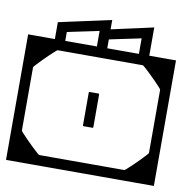

<svg xmlns="http://www.w3.org/2000/svg" viewBox="-90 -661 711 729"><g transform="rotate(10 265.0 -296.5)"><path d="M550 -128H510Q510 -155.5 510 -172Q510 -188.5 510 -203.8Q510 -219 510 -243Q510 -243 510 -243Q510 -243 510 -243Q510 -243 510 -243Q510 -243 510 -243Q510 -268 510 -281Q510 -294 510 -302.8Q510 -311.5 510 -323.2Q510 -335 510 -358H550ZM550 -279Q550 -279 550 -258.8Q550 -238.5 550 -206.8Q550 -175 550 -139.5Q550 -104 550 -72.2Q550 -40.5 550 -20.2Q550 0 550 0Q550 0 550 0Q550 0 550 0Q550 0 550 0Q550 0 550 0Q550 0 529.8 0Q509.5 0 477.5 0Q445.5 0 409.2 0Q373 0 339.8 0Q306.5 0 284 0Q261.5 0 258 0Q258 0 258 0Q258 0 258 0Q258 0 258 0Q258 0 258 0Q258 0 258 0Q258 -10 258 -20.2Q258 -30.5 258 -40Q258 -40 275.2 -40Q292.5 -40 318 -40Q343.5 -40 369 -40Q394.5 -40 411.8 -40Q429 -40 429 -40Q429 -40 429 -40Q429 -40 429 -40Q429 -40 429 -40Q430.5 -40 439 -47.5Q447.5 -55 459.5 -66.5Q471.5 -78 483 -89.8Q494.5 -101.5 502.2 -110Q510 -118.5 510 -120V-279ZM550 -205H510V-364Q510 -365.5 502.2 -374Q494.5 -382.5 483 -394.2Q471.5 -406 459.5 -417.5Q447.5 -429 439 -436.5Q430.5 -444 429 -444Q429 -444 429 -444Q429 -444 429 -444Q429 -444 429 -444Q429 -444 411.8 -444Q394.5 -444 369 -444Q343.5 -444 318 -444Q292.5 -444 275.2 -444Q258 -444 258 -444Q258 -454 258 -464.2Q258 -474.5 258 -484Q258 -484 258 -484Q258 -484 258 -484Q258 -484 258 -484Q258 -484 258 -484Q258 -484 258 -484Q261.5 -484 284 -484Q306.5 -484 339.8 -484Q373 -484 409.2 -484Q445.5 -484 477.5 -484Q509.5 -484 529.8 -484Q550 -484 550 -484Q550 -484 550 -484Q550 -484 550 -484Q550 -484 550 -484Q550 -484 550 -484Q550 -484 550 -463.8Q550 -443.5 550 -411.8Q550 -380 550 -344.5Q550 -309 550 -277.2Q550 -245.5 550 -225.2Q550 -205 550 -205ZM245 -181Q245 -181 245 -199.8Q245 -218.5 245 -243Q245 -267.5 245 -286.2Q245 -305 245 -305Q245 -305 245 -305Q245 -305 245 -305Q245 -308 245.5 -308.5Q246 -309 249 -309Q254.5 -309 259.8 -309Q265 -309 270.2 -309Q275.5 -309 281 -309Q284 -309 284.5 -308.5Q285 -308 285 -305Q285 -305 285 -305Q285 -305 285 -305Q285 -305 285 -286.2Q285 -267.5 285 -243Q285 -218.5 285 -199.8Q285 -181 285 -181Q285 -181 285 -181Q285 -181 285 -181Q285 -181 285 -181Q285 -181 285 -181Q285 -181 285 -181Q285 -181 285 -181Q285 -181 285 -181Q285 -178 284.5 -177.5Q284 -177 281 -177Q273 -177 265.2 -177Q257.5 -177 249 -177Q246 -177 245.5 -177.5Q245 -178 245 -181Q245 -181 245 -181Q245 -181 245 -181Q245 -181 245 -181Q245 -181 245 -181Q245 -181 245 -181Q245 -181 245 -181Q245 -181 245 -181ZM-20 -128V-358H20Q20 -335 20 -323.2Q20 -311.5 20 -302.8Q20 -294 20 -281Q20 -268 20 -243Q20 -243 20 -243Q20 -243 20 -243Q20 -243 20 -243Q20 -243 20 -243Q20 -219 20 -203.8Q20 -188.5 20 -172Q20 -155.5 20 -128ZM-20 -279H20V-120Q20 -118.5 27.8 -110Q35.5 -101.5 47 -89.8Q58.5 -78 70.5 -66.5Q82.5 -55 91 -47.5Q99.5 -40 101 -40Q101 -40 101 -40Q101 -40 101 -40Q101 -40 101 -40Q101 -40 118.2 -40Q135.5 -40 161 -40Q186.5 -40 212 -40Q237.5 -40 254.8 -40Q272 -40 272 -40Q272 -30.5 272 -20.2Q272 -10 272 0Q272 0 272 0Q272 0 272 0Q272 0 272 0Q272 0 272 0Q272 0 272 0Q268.5 0 246 0Q223.5 0 190.2 0Q157 0 120.8 0Q84.5 0 52.5 0Q20.5 0 0.2 0Q-20 0 -20 0Q-20 0 -20 0Q-20 0 -20 0Q-20 0 -20 0Q-20 0 -20 0Q-20 0 -20 -20.2Q-20 -40.5 -20 -72.2Q-20 -104 -20 -139.5Q-20 -175 -20 -206.8Q-20 -238.5 -20 -258.8Q-20 -279 -20 -279ZM-20 -205Q-20 -205 -20 -225.2Q-20 -245.5 -20 -277.2Q-20 -309 -20 -344.5Q-20 -380 -20 -411.8Q-20 -443.5 -20 -463.8Q-20 -484 -20 -484Q-20 -484 -20 -484Q-20 -484 -20 -484Q-20 -484 -20 -484Q-20 -484 -20 -484Q-20 -484 0.2 -484Q20.5 -484 52.5 -484Q84.5 -484 120.8 -484Q157 -484 190.2 -484Q223.5 -484 246 -484Q268.5 -484 272 -484Q272 -484 272 -484Q272 -484 272 -484Q272 -484 272 -484Q272 -484 272 -484Q272 -484 272 -484Q272 -474.5 272 -464.2Q272 -454 272 -444Q272 -444 254.8 -444Q237.5 -444 212 -444Q186.5 -444 161 -444Q135.5 -444 118.2 -444Q101 -444 101 -444Q101 -444 101 -444Q101 -444 101 -444Q101 -444 101 -444Q99.5 -444 91 -436.5Q82.5 -429 70.5 -417.5Q58.5 -406 47 -394.2Q35.5 -382.5 27.8 -374Q20 -365.5 20 -364V-205ZM83 -464Q83 -464 83 -476.8Q83 -489.5 83 -506.5Q83 -523.5 83 -536.2Q83 -549 83 -549Q83 -549 83 -549Q83 -549 83 -549Q83 -549 103.5 -553.5Q124 -558 154 -564.5Q184 -571 214 -577.5Q244 -584 264.5 -588.5Q285 -593 285 -593Q285 -593 285 -593Q285 -593 285 -593Q285 -593 285 -586.2Q285 -579.5 285 -570.5Q285 -561.5 285 -554.8Q285 -548 285 -548L263 -464H245Q245 -464 245 -476Q245 -488 245 -504Q245 -520 245 -532Q245 -544 245 -544Q245 -544 245 -544Q245 -544 245 -544Q245 -544 232.8 -541.2Q220.5 -538.5 202.2 -534.8Q184 -531 165.8 -527.2Q147.5 -523.5 135.2 -520.8Q123 -518 123 -518Q123 -518 123 -518Q123 -518 123 -518Q123 -518 123 -504.5Q123 -491 123 -477.5Q123 -464 123 -464ZM263 -464Q263 -464 263 -477.2Q263 -490.5 263 -508Q263 -525.5 263 -538.8Q263 -552 263 -552Q263 -552 263 -552Q263 -552 263 -552Q263 -552 281.5 -556.2Q300 -560.5 327.5 -566.5Q355 -572.5 382.5 -578.5Q410 -584.5 428.5 -588.8Q447 -593 447 -593Q447 -593 447 -593Q447 -593 447 -593Q447 -593 447 -580Q447 -567 447 -547.8Q447 -528.5 447 -509.2Q447 -490 447 -477Q447 -464 447 -464H407Q407 -464 407 -476Q407 -488 407 -504Q407 -520 407 -532Q407 -544 407 -544Q407 -544 407 -544Q407 -544 407 -544Q407 -544 394.8 -541.2Q382.5 -538.5 364.2 -534.8Q346 -531 327.8 -527.2Q309.5 -523.5 297.2 -520.8Q285 -518 285 -518Q285 -518 285 -518Q285 -518 285 -518Q285 -518 285 -504.5Q285 -491 285 -477.5Q285 -464 285 -464Z"/></g></svg>

Font: Honk
Style: Regular
Weight: 400
Designer: Noopur Datye & Yesha Goshar
Foundry: Ek Type
Version: Version 1.000